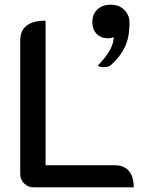

<svg xmlns="http://www.w3.org/2000/svg" viewBox="-20 -797 656 817"><path d="M66 -56V-624Q66 -709 174 -709V-94H468Q507 -94 528 -70Q549 -46 549 0H122Q99 0 82.5 -16.5Q66 -33 66 -56ZM464 -639Q460 -637 453.5 -635.5Q447 -634 441 -634Q410 -634 391.5 -652.5Q373 -671 373 -703Q373 -737 394.5 -757Q416 -777 451 -777Q487 -777 509 -755Q531 -733 531 -700Q531 -637 511 -596Q491 -555 452 -520Q441 -511 420 -511Q403 -511 396 -518Q429 -551 446.5 -582Q464 -613 464 -639Z"/></svg>

Font: K2D Medium
Style: Regular
Weight: 500
Designer: Katatrad Aksorn Co.,Ltd.
Foundry: Cadson Demak Co.,Ltd.
Version: Version 1.000; ttfautohint (v1.6)